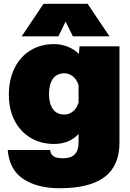

<svg xmlns="http://www.w3.org/2000/svg" viewBox="-20 -809 690 1019"><path d="M402 -563H614V-52Q614 71 535 130.5Q456 190 296 190Q179 190 104.5 141.5Q30 93 21 -13H246Q249 11 264.5 21Q280 31 316 31Q397 31 397 -52V-98Q348 -45 267 -45Q196 -45 141.5 -78Q87 -111 57 -170Q27 -229 27 -306Q27 -386 57 -447Q87 -508 141.5 -541.5Q196 -575 267 -575Q304 -575 338.5 -561.5Q373 -548 399 -523ZM322 -201Q347 -201 367.5 -218Q388 -235 397 -265V-357Q388 -386 367.5 -403Q347 -420 322 -420Q281 -420 260.5 -390.5Q240 -361 240 -310Q240 -260 260.5 -230.5Q281 -201 322 -201ZM211 -789H445L561 -616H367L328 -694L290 -616H95Z"/></svg>

Font: Azeret Mono Black
Style: Regular
Weight: 900
Designer: Martin Vácha
Foundry: Displaay
Version: Version 1.000; Glyphs 3.0.3, build 3074